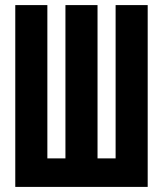

<svg xmlns="http://www.w3.org/2000/svg" viewBox="-20 -734 640 754"><path d="M560 0V-714H434V-112H363V-714H237V-112H166V-714H40V0Z"/></svg>

Font: Noto Sans Mono UI
Style: Bold
Weight: 700
Designer: Monotype Design team
Foundry: Monotype Imaging Inc.
Version: 1.000